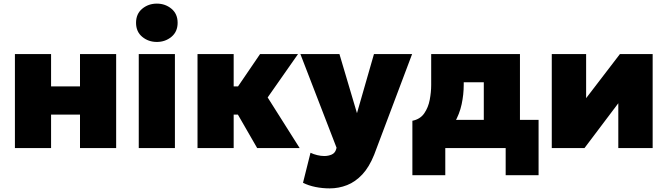

<svg xmlns="http://www.w3.org/2000/svg" viewBox="-20 -819 3692 1062"><path d="M62.5 0V-520H262.5V-341H422.5V-520H622.5V0H422.5V-185H262.5V0Z M747.5 0V-520H947.5V0ZM847.5 -587Q801 -587 766.8 -615.2Q732.5 -643.5 732.5 -693Q732.5 -742.5 766.8 -770.8Q801 -799 847.5 -799Q894 -799 928.2 -770.8Q962.5 -742.5 962.5 -693Q962.5 -643.5 928.2 -615.2Q894 -587 847.5 -587Z M1402.5 0 1247.5 -269 1418.5 -520H1628.5L1460.5 -280L1637.5 0ZM1072.5 0V-520H1272.5V-341H1432.5V-185H1272.5V0Z M1803.5 223Q1763 223 1724.8 215.2Q1686.5 207.5 1656 192L1697.5 26Q1714 34 1734.5 39Q1755 44 1773.5 44Q1796 44 1814.8 35.8Q1833.5 27.5 1839.5 6L1841.5 -2L1641.5 -520H1857.5L1954.5 -193L2048.5 -520H2259.5L2049.5 37Q2022 105.5 1983.8 146.2Q1945.5 187 1899.5 205Q1853.5 223 1803.5 223Z M2656 0V-364H2545V-349Q2545 -296.5 2533.5 -242.5Q2522 -188.5 2494 -140.5Q2466 -92.5 2417.5 -58Q2369 -23.5 2295 -10L2261 -151Q2304 -159.5 2326.5 -192Q2349 -224.5 2357 -267.2Q2365 -310 2365 -349V-520H2856V0ZM2261 150V-151L2358 -145L2390 -156H2959V150H2777V0H2443V150Z M3032 0V-520H3222V-276L3409 -520H3590V0H3400V-248L3213 0Z"/></svg>

Font: Geologica Cursive Black
Style: Regular
Weight: 900
Designer: Sindre Bremnes, Frode Helland
Foundry: Monokrom Skriftforlag AS
Version: Version 1.010;gftools[0.9.28]